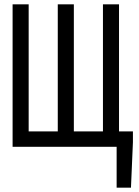

<svg xmlns="http://www.w3.org/2000/svg" viewBox="-20 -676 640 884"><path d="M38 0V-656H112V-71H246V-656H320V-71H454V-656H528V-71H592V-21L583 188H517V0Z"/></svg>

Font: SauceCodePro NFM
Style: Regular
Weight: 400
Monospace: yes
Designer: Paul D. Hunt, Teo Tuominen
Foundry: Adobe
Version: Version 2.042;hotconv 1.1.0;makeotfexe 2.6.0;Nerd Fonts 3.3.